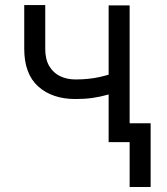

<svg xmlns="http://www.w3.org/2000/svg" viewBox="-20 -567 666 766"><path d="M497.2 -545.5V0H413.4V-545.5ZM464.5 -207.4Q436.1 -196.7 408 -188.7Q380 -180.8 349.1 -176.3Q318.2 -171.9 281.2 -171.9Q188.6 -171.9 132.6 -221.9Q76.7 -272 76.7 -372.2V-546.9H160.5V-372.2Q160.5 -330.3 176.5 -303.3Q192.5 -276.3 219.8 -263.1Q247.2 -250 281.2 -250Q334.5 -250 377.7 -259.8Q420.8 -269.5 464.5 -285.5ZM581 -75.3V179H497.2V-75.3Z"/></svg>

Font: DeltaSans
Style: Regular
Weight: 400
Designer: Rasmus Andersson
Foundry: rsms
Version: Version 3.012